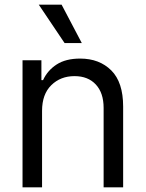

<svg xmlns="http://www.w3.org/2000/svg" viewBox="-20 -804 625 824"><path d="M160.5 -328.1V0H76.7V-545.5H157.7V-460.2H164.8Q183.9 -501.8 223 -527.2Q262.1 -552.6 323.9 -552.6Q406.6 -552.6 457.6 -501.8Q508.5 -451 508.5 -346.6V0H424.7V-340.9Q424.7 -405.2 391.3 -441.2Q358 -477.3 299.7 -477.3Q239.7 -477.3 200.1 -438.4Q160.5 -399.5 160.5 -328.1ZM257.1 -619.3 146.3 -784.1H244.3L331 -619.3Z"/></svg>

Font: Inter Alia
Style: Regular
Weight: 400
Designer: Rasmus Andersson (Latin, Greek, Cyrillic etc.) and Evan from Shavian.info (Shavian, old style figures)
Foundry: Shavian.info
Version: Version 0.001;git-37ab20767